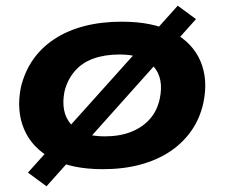

<svg xmlns="http://www.w3.org/2000/svg" viewBox="-20 -582 787 673"><path d="M340 11Q230 11 161 -26.5Q92 -64 64.5 -129Q37 -194 53 -275Q66 -330 95.5 -372.5Q125 -415 170.5 -445Q216 -475 275.5 -490.5Q335 -506 407 -506Q517 -506 586 -469Q655 -432 682.5 -368Q710 -304 693 -222Q681 -167 651 -124Q621 -81 576 -51Q531 -21 472 -5Q413 11 340 11ZM347 -104Q400 -104 440 -120Q480 -136 505.5 -165Q531 -194 540 -236Q555 -307 518.5 -349Q482 -391 399 -391Q347 -391 307 -376.5Q267 -362 241.5 -332Q216 -302 206 -261Q192 -189 228.5 -146.5Q265 -104 347 -104ZM143 71 78 23 603 -562 667 -515Z"/></svg>

Font: Nunito Sans 10pt Expanded ExtraBold
Style: Italic
Weight: 800
Width: 7
Italic angle: -9°
Designer: Vernon Adams
Foundry: Vernon Adams
Version: Version 3.101;gftools[0.9.27]